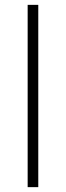

<svg xmlns="http://www.w3.org/2000/svg" viewBox="-20 -770 271 790"><path d="M93.8 -750V0H137.5V-750Z"/></svg>

Font: Manrope Thin
Style: Regular
Weight: 100
Width: 4
Designer: Michael Sharanda
Foundry: Michael Sharanda
Version: Version 2.000;PS 002.000;hotconv 1.0.88;makeotf.lib2.5.64775